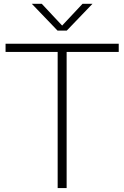

<svg xmlns="http://www.w3.org/2000/svg" viewBox="-20 -964 637 984"><path d="M275.5 0V-698H8.5V-740H588.5V-698H321.5V0ZM275 -807 143 -944.5H194L298.5 -833L403 -944.5H454L322 -807Z"/></svg>

Font: Encode Sans SemiExpanded SemiExpanded ExtraLight
Style: Regular
Weight: 200
Width: 6
Designer: Multiple Designers
Foundry: Impallari Type
Version: Version 3.000; ttfautohint (v1.8.3) -l 8 -r 50 -G 200 -x 14 